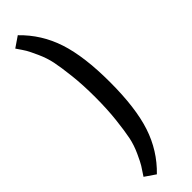

<svg xmlns="http://www.w3.org/2000/svg" viewBox="-338 -755 975 975"><g transform="rotate(-45 150.0 -267.5)"><path d="M30 -728 87 -767Q174 -683 212 -567Q250 -451 250 -267Q250 -83 212 32.5Q174 148 87 232L30 193Q52 160 61.5 145Q71 130 90.5 87.5Q110 45 118.5 3.5Q127 -38 135 -109Q143 -180 143 -267Q143 -354 135 -425Q127 -496 118.5 -537.5Q110 -579 90.5 -622Q71 -665 62 -680Q53 -695 30 -728Z"/></g></svg>

Font: Voces
Style: Regular
Weight: 400
Designer: Ana Paula Megda, Pablo Ugerman
Foundry: Ana Paula Megda, Pablo Ugerman
Version: Version 1.003